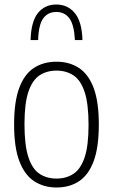

<svg xmlns="http://www.w3.org/2000/svg" viewBox="-20 -822 500 851"><path d="M230.5 9Q174 9 131.8 -18.5Q89.5 -46 66 -107.2Q42.5 -168.5 42.5 -270Q42.5 -372 65.5 -433Q88.5 -494 130.8 -521.2Q173 -548.5 230.5 -548.5Q287 -548.5 329.2 -521.2Q371.5 -494 394.8 -433Q418 -372 418 -270Q418 -168.5 395 -107.2Q372 -46 330 -18.5Q288 9 230.5 9ZM230.5 -30.5Q273.5 -30.5 305.5 -51.5Q337.5 -72.5 355 -124.2Q372.5 -176 372.5 -268Q372.5 -362 355 -414.5Q337.5 -467 305.5 -488Q273.5 -509 230.5 -509Q187 -509 155.2 -488Q123.5 -467 106 -415.5Q88.5 -364 88.5 -272Q88.5 -178 105.8 -125.5Q123 -73 155 -51.8Q187 -30.5 230.5 -30.5ZM115.5 -644.5Q118 -727.5 148.5 -764.8Q179 -802 229.5 -802Q280 -802 311.5 -764.2Q343 -726.5 345.5 -644.5H312Q308.5 -712.5 287.5 -740.8Q266.5 -769 229.5 -769Q192.5 -769 171.8 -740.8Q151 -712.5 149 -644.5Z"/></svg>

Font: Encode Sans Cnd XLt
Style: Regular
Weight: 200
Width: 3
Designer: Multiple Designers
Foundry: Impallari Type
Version: Version 3.002; ttfautohint (v1.8.3) -l 8 -r 50 -G 200 -x 14 